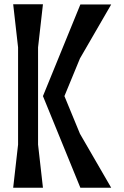

<svg xmlns="http://www.w3.org/2000/svg" viewBox="-20 -883 585 903"><path d="M42 -863 65 -660V-203L42 0H182L159 -203V-660L182 -863ZM503 -862H358L182 -431L358 0H503L356 -254L283 -431L356 -608Z"/></svg>

Font: BackOut Medium
Style: Regular
Weight: 500
Designer: Frank Adebiaye
Foundry: Velvetyne Type Foundry
Version: Version 2.000;hotconv 1.0.109;makeotfexe 2.5.65596